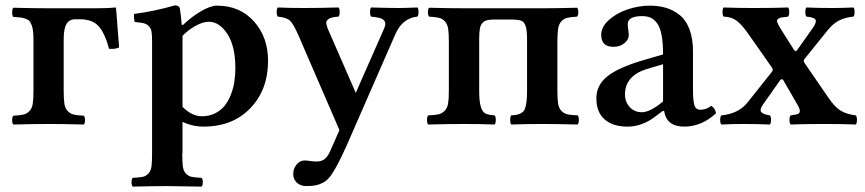

<svg xmlns="http://www.w3.org/2000/svg" viewBox="-20 -463 3232 717"><path d="M261.2 -391.1Q238.8 -391.1 228.3 -373.5Q217.8 -356 217.8 -315.9V-125Q217.8 -93.3 220.5 -75.7Q223.1 -58.1 232.9 -48.1Q242.7 -38.1 255.1 -35.2Q267.6 -32.2 293 -30.8Q297.4 -26.4 297.4 -14.4Q297.4 -2.4 293 2Q214.8 0 162.1 0Q107.9 0 29.8 2Q25.4 -2.4 25.4 -14.4Q25.4 -26.4 29.8 -30.8Q55.2 -32.2 67.6 -35.2Q80.1 -38.1 89.8 -48.1Q99.6 -58.1 102.3 -75.7Q105 -93.3 105 -125V-307.1Q105 -328.6 103.8 -342.8Q102.5 -356.9 98.9 -367.4Q95.2 -377.9 90.6 -383.5Q85.9 -389.2 76.2 -392.8Q66.4 -396.5 56.6 -397.7Q46.9 -398.9 29.8 -399.9Q25.4 -404.3 25.4 -417Q25.4 -429.7 29.8 -434.1Q107.9 -432.1 161.1 -432.1H339.8Q384.8 -432.1 409.2 -435.1Q413.1 -435.1 413.1 -433.1Q414.6 -422.4 418.5 -366.2Q422.4 -310.1 424.8 -286.1Q411.6 -278.8 387.2 -280.8Q372.6 -336.4 349.4 -363.8Q326.2 -391.1 277.8 -391.1Z M661.6 -329.1V-64Q696.8 -28.8 733.9 -28.8Q761.2 -28.8 783.2 -39.8Q805.2 -50.8 819.1 -68.4Q833 -85.9 842.3 -109.9Q851.6 -133.8 855.2 -158.2Q858.9 -182.6 858.9 -209Q858.9 -290.5 829.1 -336.2Q799.3 -381.8 759.8 -381.8Q738.3 -381.8 710.7 -366.7Q683.1 -351.6 661.6 -329.1ZM475.6 233.9Q471.2 229.5 471.2 217.5Q471.2 205.6 475.6 201.2Q501.5 199.7 513.2 197.3Q524.9 194.8 534.2 185.1Q543.5 175.3 545.7 158.7Q547.9 142.1 547.9 109.9V-311Q547.9 -334 545.7 -345.9Q543.5 -357.9 535.6 -365.7Q527.8 -373.5 516.6 -376.2Q505.4 -378.9 482.9 -380.9Q481.4 -385.7 480.5 -396Q479.5 -406.2 481 -411.1Q554.7 -420.4 632.8 -442.9Q650.4 -442.9 651.9 -429.2Q655.3 -410.2 658.7 -370.1H663.6Q693.4 -398.9 729.5 -420.4Q765.6 -441.9 790 -441.9Q875.5 -441.9 928.2 -383.3Q981 -324.7 981 -235.8Q981 -127.9 915 -59.1Q849.1 9.8 739.7 9.8Q699.2 9.8 661.6 -7.8V109.9H660.6Q660.6 142.1 662.8 158.7Q665 175.3 674.3 185.1Q683.6 194.8 695.3 197.3Q707 199.7 732.9 201.2Q737.3 205.6 737.3 217.5Q737.3 229.5 732.9 233.9Q712.4 233.4 669.4 232.9Q626.5 232.4 605 231.9Q553.7 231.9 475.6 233.9Z M1075.2 185.1Q1075.2 167 1087.2 151.9Q1099.1 136.7 1117.2 136.2Q1125 136.2 1137.9 138.2Q1150.9 140.1 1162.6 140.1Q1181.6 140.1 1193.6 129.9Q1205.6 119.6 1214.4 98.1L1247.6 22.9L1096.2 -327.1Q1076.2 -373.5 1063 -385.7Q1049.8 -397.9 1017.6 -400.9Q1013.2 -405.3 1013.2 -418Q1013.2 -430.7 1017.6 -435.1Q1057.6 -433.1 1118.2 -433.1Q1169.9 -433.1 1244.1 -435.1Q1248.5 -430.7 1248.5 -418Q1248.5 -405.3 1244.1 -400.9Q1229.5 -399.9 1220.2 -397.7Q1210.9 -395.5 1206.1 -391.4Q1201.2 -387.2 1199.2 -383.3Q1197.3 -379.4 1199.2 -371.3Q1201.2 -363.3 1203.4 -357.4Q1205.6 -351.6 1211.4 -338.9L1308.6 -116.2L1414.6 -356.9Q1418.5 -365.7 1418.9 -372.6Q1419.4 -379.4 1416.3 -383.8Q1413.1 -388.2 1408.7 -391.4Q1404.3 -394.5 1396.5 -396.2Q1388.7 -397.9 1382.3 -398.9Q1376 -399.9 1366.2 -400.9Q1361.8 -405.3 1361.8 -418Q1361.8 -430.7 1366.2 -435.1Q1436.5 -433.1 1467.3 -433.1Q1492.7 -433.1 1538.6 -435.1Q1543 -430.7 1543 -418Q1543 -405.3 1538.6 -400.9Q1483.9 -395.5 1457.5 -337.9L1277.3 74.2Q1257.8 117.7 1244.9 142.8Q1231.9 168 1219 187.5Q1206.1 207 1192.4 215.6Q1178.7 224.1 1163.1 228Q1147.5 231.9 1124.5 231.9Q1101.1 231.9 1087.6 218.3Q1074.2 204.6 1075.2 185.1Z M1579.1 2Q1574.7 -2.4 1574.7 -15.1Q1574.7 -27.8 1579.1 -32.2Q1605 -33.2 1617.7 -36.1Q1630.4 -39.1 1640.4 -49.1Q1650.4 -59.1 1653.3 -76.2Q1656.2 -93.3 1656.2 -125V-307.1Q1656.2 -338.4 1653.6 -355.5Q1650.9 -372.6 1641.8 -382.8Q1632.8 -393.1 1620.1 -396.2Q1607.4 -399.4 1582.5 -400.9Q1578.1 -405.3 1578.1 -417.5Q1578.1 -429.7 1582.5 -434.1Q1660.6 -432.1 1713.4 -432.1H2004.4Q2057.1 -432.1 2135.3 -434.1Q2139.6 -429.7 2139.6 -417.5Q2139.6 -405.3 2135.3 -400.9Q2110.4 -399.4 2097.7 -396.2Q2085 -393.1 2075.9 -382.8Q2066.9 -372.6 2064.2 -355.5Q2061.5 -338.4 2061.5 -307.1V-125Q2061.5 -93.3 2064.2 -76.2Q2066.9 -59.1 2076.4 -49.1Q2085.9 -39.1 2098.6 -36.1Q2111.3 -33.2 2137.2 -32.2Q2141.6 -27.8 2141.6 -15.1Q2141.6 -2.4 2137.2 2Q2063 0 2005.4 0Q1937 0 1889.2 2Q1885.3 -2.4 1885.3 -15.1Q1885.3 -27.8 1889.2 -32.2Q1904.3 -33.2 1912.8 -35.2Q1921.4 -37.1 1929.2 -42.5Q1937 -47.9 1940.7 -57.9Q1944.3 -67.9 1946.3 -84Q1948.2 -100.1 1948.2 -125V-317.9Q1948.2 -350.6 1942.9 -365.7Q1937.5 -380.9 1928 -385Q1918.5 -389.2 1896.5 -390.1H1821.3Q1805.2 -389.2 1796.9 -387Q1788.6 -384.8 1781.5 -377.2Q1774.4 -369.6 1772 -355.7Q1769.5 -341.8 1769.5 -317.9V-125Q1769.5 -84 1775.4 -64.7Q1781.2 -45.4 1792 -39.6Q1802.7 -33.7 1827.1 -32.2Q1831.5 -27.8 1831.5 -15.1Q1831.5 -2.4 1827.1 2Q1777.3 0 1713.4 0Q1655.3 0 1579.1 2Z M2456.1 -84V-223.1L2395 -205.1Q2314 -179.7 2314 -109.9Q2314 -82.5 2331.5 -63.2Q2349.1 -43.9 2377 -43.9Q2407.7 -43.9 2456.1 -84ZM2460 -48.8H2455.1L2428.2 -28.8Q2378.9 9.8 2323.2 9.8Q2269 9.8 2238 -17.1Q2207 -43.9 2207 -96.2Q2207 -144.5 2247.6 -177.5Q2288.1 -210.4 2380.9 -237.8L2456.1 -259.8Q2456.1 -302.7 2450.7 -331.5Q2445.3 -360.4 2434.3 -375.5Q2423.3 -390.6 2410.2 -396.7Q2397 -402.8 2377.9 -402.8Q2324.2 -402.8 2324.2 -373Q2324.2 -364.7 2326.2 -351.6Q2328.1 -338.4 2328.1 -332Q2328.1 -314.9 2311.5 -301.5Q2294.9 -288.1 2271 -288.1Q2225.1 -288.1 2225.1 -333Q2225.1 -362.8 2254.2 -388.7Q2283.2 -414.6 2324.5 -428.2Q2365.7 -441.9 2406.2 -441.9Q2439.9 -441.9 2467.5 -433.6Q2495.1 -425.3 2518.6 -406.5Q2542 -387.7 2554.9 -353.3Q2567.9 -318.8 2567.9 -271V-126Q2567.9 -86.4 2573.2 -69.8Q2578.6 -53.2 2595.2 -53.2Q2617.7 -53.2 2636.2 -67.9Q2650.9 -58.6 2653.8 -40Q2600.1 9.8 2535.2 9.8Q2468.8 9.8 2460 -48.8Z M2673.8 2Q2669.4 -2.4 2669.4 -15.1Q2669.4 -27.8 2673.8 -32.2Q2738.8 -38.1 2772.9 -82L2861.8 -193.8Q2868.2 -201.7 2863.8 -209L2774.9 -335.9Q2751.5 -369.6 2731.7 -385Q2711.9 -400.4 2682.6 -400.9Q2678.2 -405.3 2678.2 -418Q2678.2 -430.7 2682.6 -435.1Q2726.6 -433.1 2795.9 -433.1Q2878.9 -433.1 2922.9 -435.1Q2927.2 -430.7 2927.2 -418Q2927.2 -405.3 2922.9 -400.9Q2905.3 -398.9 2897.9 -397.7Q2890.6 -396.5 2885.3 -392.1Q2879.9 -387.7 2882.3 -380.4Q2884.8 -373 2892.6 -359.9L2943.8 -278.8Q2951.7 -266.6 2957.5 -276.9L3015.6 -358.9Q3030.8 -381.3 3025.1 -389.9Q3019.5 -398.4 2991.7 -400.9Q2987.3 -405.3 2987.3 -418Q2987.3 -430.7 2991.7 -435.1Q3035.6 -433.1 3085.9 -433.1Q3127 -433.1 3167 -435.1Q3171.4 -430.7 3171.4 -418Q3171.4 -405.3 3167 -400.9Q3138.7 -398.4 3115.5 -387.5Q3092.3 -376.5 3070.8 -350.1L2983.9 -242.2Q2978.5 -236.8 2984.9 -227.1L3073.7 -98.1Q3097.7 -62.5 3120.1 -49.3Q3142.6 -36.1 3175.8 -32.2Q3180.2 -27.8 3180.2 -15.1Q3180.2 -2.4 3175.8 2Q3131.8 0 3056.6 0Q2978.5 0 2932.6 2Q2928.2 -2.4 2928.2 -15.1Q2928.2 -27.8 2932.6 -32.2Q2952.1 -34.7 2959.5 -37.4Q2966.8 -40 2966.8 -49.1Q2966.8 -58.1 2955.6 -76.2L2904.8 -164.1Q2899.4 -171.9 2891.6 -161.1L2829.6 -73.2Q2821.8 -61.5 2820.6 -54Q2819.3 -46.4 2825.4 -42Q2831.5 -37.6 2837.6 -35.9Q2843.8 -34.2 2855 -32.2Q2859.4 -27.8 2859.4 -15.1Q2859.4 -2.4 2855 2Q2811 0 2753.9 0Q2713.9 0 2673.8 2Z"/></svg>

Font: Common Serif SemiBold
Style: Regular
Weight: 600
Designer: Philipp H. Poll, Khaled Hosny
Foundry: Stefan Peev, Context Ltd.
Version: Version 1.026